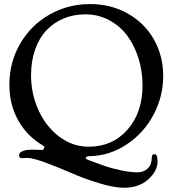

<svg xmlns="http://www.w3.org/2000/svg" viewBox="-20 -737 836 930"><path d="M414.6 40.5Q462.4 58.6 491.5 68.4Q520.5 78.1 565.2 87.9Q609.9 97.7 647.5 97.7Q673.8 97.7 694.3 80.1Q714.8 62.5 715.3 25.9Q715.3 9.8 728 9.8Q743.2 9.8 743.2 44.9Q743.2 90.8 698.5 131.6Q653.8 172.4 581.5 172.4Q531.2 172.4 457.8 149.7Q384.3 127 323 100.1Q261.7 73.2 200.4 50.5Q139.2 27.8 110.4 27.8Q104.5 27.8 97.4 28.6Q90.3 29.3 87.9 29.3Q72.3 29.3 72.3 16.1Q72.3 9.3 76.4 3.7Q80.6 -2 95.7 -7.1Q110.8 -12.2 135.7 -12.2Q155.3 -12.2 177.7 -10.7Q186 -9.8 188 -11Q189.9 -12.2 193.4 -19.5Q195.8 -24.9 195.1 -26.6Q194.3 -28.3 188 -32.2Q111.3 -77.1 68.4 -153.6Q25.4 -230 25.4 -326.2Q25.4 -436.5 78.6 -526.9Q131.8 -617.2 221.2 -667.2Q310.5 -717.3 416 -717.3Q518.6 -717.3 600.1 -670.7Q681.6 -624 726.1 -544.7Q770.5 -465.3 770.5 -369.1Q770.5 -270 723.9 -181.6Q677.2 -93.3 594.7 -38.1Q512.2 17.1 415 19.5Q395.5 20.5 395.5 26.4Q395.5 31.2 397.9 33.2Q400.4 35.2 414.6 40.5ZM409.2 -26.4Q525.4 -26.4 597.9 -109.4Q670.4 -192.4 670.4 -323.2Q670.4 -392.6 650.6 -455.3Q630.9 -518.1 595.5 -565.2Q560.1 -612.3 507.6 -639.9Q455.1 -667.5 393.6 -667.5Q336.4 -667.5 288.3 -647.5Q240.2 -627.4 205.1 -590.3Q169.9 -553.2 150.1 -497.1Q130.4 -440.9 130.4 -371.6Q130.4 -282.7 166.3 -203.6Q202.1 -124.5 266.8 -75.4Q331.5 -26.4 409.2 -26.4Z"/></svg>

Font: Cooper*
Style: Regular
Weight: 400
Designer: Owen Earl
Foundry: indestructible type*
Version: Version 0.001